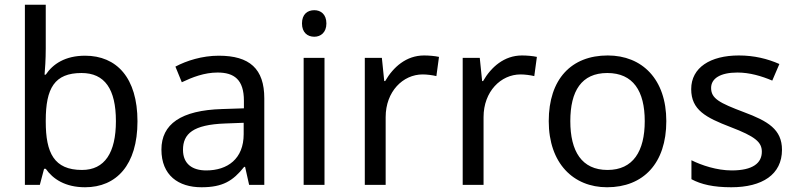

<svg xmlns="http://www.w3.org/2000/svg" viewBox="-20 -780 3364 810"><path d="M173 -575V-760H85V0H148L166 -68H173C203 -25 255 10 339 10C471 10 560 -84 560 -268C560 -452 472 -545 339 -545C255 -545 203 -510 173 -465H168C170 -487 173 -530 173 -575ZM324 -472C422 -472 469 -404 469 -269C469 -136 422 -63 326 -63C208 -63 173 -135 173 -267V-271C173 -408 210 -472 324 -472Z M903 -545C833 -545 767 -524 720 -499L747 -433C791 -454 842 -474 898 -474C968 -474 1009 -444 1009 -355V-323L918 -320C743 -315 661 -256 661 -149C661 -40 733 10 830 10C920 10 963 -17 1010 -76H1014L1031 0H1095V-365C1095 -490 1033 -545 903 -545ZM929 -259 1008 -262V-214C1008 -110 940 -61 850 -61C792 -61 752 -88 752 -148C752 -216 795 -254 929 -259Z M1306 -737C1277 -737 1254 -720 1254 -681C1254 -643 1277 -625 1306 -625C1333 -625 1357 -643 1357 -681C1357 -720 1333 -737 1306 -737ZM1349 -536H1261V0H1349Z M1769 -546C1694 -546 1639 -497 1605 -438H1601L1591 -536H1519V0H1607V-286C1607 -394 1680 -466 1763 -466C1781 -466 1804 -463 1821 -459L1832 -540C1814 -544 1789 -546 1769 -546Z M2182 -546C2107 -546 2052 -497 2018 -438H2014L2004 -536H1932V0H2020V-286C2020 -394 2093 -466 2176 -466C2194 -466 2217 -463 2234 -459L2245 -540C2227 -544 2202 -546 2182 -546Z M2791 -269C2791 -446 2689 -546 2544 -546C2390 -546 2295 -446 2295 -269C2295 -91 2399 10 2541 10C2694 10 2791 -91 2791 -269ZM2386 -269C2386 -396 2433 -472 2542 -472C2651 -472 2700 -396 2700 -269C2700 -142 2651 -63 2543 -63C2434 -63 2386 -142 2386 -269Z M3279 -148C3279 -234 3220 -269 3118 -307C3015 -346 2980 -364 2980 -409C2980 -449 3019 -474 3091 -474C3143 -474 3193 -459 3238 -440L3268 -510C3218 -532 3162 -546 3097 -546C2977 -546 2896 -495 2896 -404C2896 -316 2958 -284 3062 -244C3167 -204 3194 -180 3194 -140C3194 -92 3156 -61 3067 -61C3004 -61 2939 -83 2897 -104V-24C2938 -2 2990 10 3065 10C3196 10 3279 -44 3279 -148Z"/></svg>

Font: Noto Sans Nandinagari
Style: Regular
Weight: 400
Designer: Ek Type
Foundry: Ek Type
Version: Version 1.002